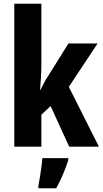

<svg xmlns="http://www.w3.org/2000/svg" viewBox="-20 -780 546 1021"><path d="M200 -441Q200 -403 198 -370Q196 -337 193 -302H195Q208 -327 217 -344.5Q226 -362 238 -379L344 -549H499L346 -318L506 0H348L249 -216L200 -170V0H56V-760H200ZM343 72Q331 110 314.5 148Q298 186 279 221H184V208Q188 190 192 163.5Q196 137 200 109.5Q204 82 205 61H343Z"/></svg>

Font: Noto Sans Gurmukhi ExtraCondensed ExtraBold
Style: Regular
Weight: 800
Width: 2
Designer: Jelle Bosma - Monotype Design Team
Foundry: Monotype Imaging Inc.
Version: Version 2.004; ttfautohint (v1.8.4.7-5d5b)